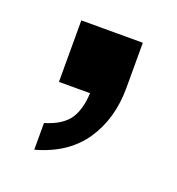

<svg xmlns="http://www.w3.org/2000/svg" viewBox="-68 -193 367 399"><g transform="rotate(20 116.0 7.0)"><path d="M48 150V91Q88 79 102.5 55Q117 31 117 -10L162 0H48V-136H184V-36Q184 32 150.5 81.5Q117 131 48 150Z"/></g></svg>

Font: Instrument Sans Condensed SemiBold
Style: Regular
Weight: 600
Width: 3
Designer: Rodrigo Fuenzalida
Foundry: fragTYPE
Version: Version 1.000;gftools[0.9.28]